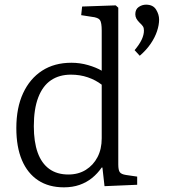

<svg xmlns="http://www.w3.org/2000/svg" viewBox="-20 -789 724 823"><path d="M254 14Q189 14 143.5 -16Q98 -46 74 -102.5Q50 -159 50 -240Q50 -327 79 -389.5Q108 -452 160.5 -486Q213 -520 286 -520Q323 -520 357.5 -510Q392 -500 416 -486V-658Q416 -692 408.5 -703Q401 -714 373 -717L328 -724L332 -761L476 -766L487 -756V-84Q487 -60 493.5 -51Q500 -42 520 -39L568 -32V3L428 9L419 -71H416Q398 -45 374.5 -26Q351 -7 321 3.5Q291 14 254 14ZM273 -41Q316 -41 348 -61Q380 -81 398 -115.5Q416 -150 416 -196V-426Q390 -446 356.5 -457.5Q323 -469 284 -469Q234 -469 198.5 -445Q163 -421 144 -371.5Q125 -322 125 -248Q125 -181 141.5 -135Q158 -89 191 -65Q224 -41 273 -41ZM579 -550 557 -574Q578 -599 587.5 -619.5Q597 -640 597 -658Q597 -669 593 -675.5Q589 -682 579 -691Q569 -701 564.5 -709.5Q560 -718 560 -728Q560 -749 574.5 -759Q589 -769 606 -769Q636 -769 649 -748Q662 -727 662 -705Q662 -682 653 -655Q644 -628 625.5 -601Q607 -574 579 -550Z"/></svg>

Font: Literata 18pt Light
Style: Regular
Weight: 300
Designer: Latin by Veronika Burian and Jose Scaglione. Greek by Irene Vlachou. Cyrillic by Vera Evstafieva.
Foundry: TypeTogether
Version: Version 3.103;gftools[0.9.29]